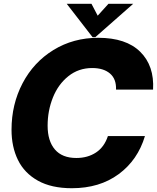

<svg xmlns="http://www.w3.org/2000/svg" viewBox="-20 -979 831 1016"><path d="M41 -292Q41 -427 99.5 -538.5Q158 -650 263 -714.5Q368 -779 500 -779Q647 -779 722 -705Q797 -631 790 -505H594Q596 -561 562 -590Q528 -619 468 -619Q396 -619 342 -576Q288 -533 260 -463Q232 -393 232 -314Q232 -233 270.5 -188Q309 -143 384 -143Q444 -143 488 -172Q532 -201 551 -259H747Q709 -132 608 -57.5Q507 17 360 17Q252 17 180.5 -23Q109 -63 75 -132.5Q41 -202 41 -292ZM484 -782H470L333 -959H464L497 -896L554 -959H685Z"/></svg>

Font: Open Sauce One Black Italic
Style: Regular
Weight: 900
Italic angle: -10°
Designer: Alfredo Marco Pradil
Foundry: Creative Sauce Fz LLC
Version: Version 1.477